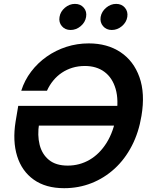

<svg xmlns="http://www.w3.org/2000/svg" viewBox="-20 -962 782 992"><path d="M311.5 10.3Q216.3 10.3 154.5 -33.7Q92.8 -77.6 68.6 -155.3Q44.4 -232.9 60.5 -333.5L74.2 -415H627.4L610.4 -313H150.4L182.1 -323.7Q172.4 -263.2 184.8 -213.9Q197.3 -164.6 233.2 -135.5Q269 -106.4 329.6 -106.4Q391.6 -106.4 443.4 -136.7Q495.1 -167 531 -224.6Q566.9 -282.2 580.6 -363.8Q594.2 -445.3 577.4 -502.9Q560.5 -560.5 519.5 -590.8Q478.5 -621.1 418.5 -621.1Q384.3 -621.1 354.5 -612.1Q324.7 -603 299.8 -586.4Q274.9 -569.8 255.4 -546.1Q235.8 -522.5 222.7 -493.2H89.8Q106.9 -547.4 140.9 -592Q174.8 -636.7 221.2 -669.4Q267.6 -702.1 323 -720Q378.4 -737.8 438.5 -737.8Q534.2 -737.8 602.3 -692.6Q670.4 -647.5 700.4 -563.5Q730.5 -479.5 710.9 -363.3Q696.8 -277.3 661.1 -208.5Q625.5 -139.6 572.3 -90.8Q519 -42 452.9 -15.9Q386.7 10.3 311.5 10.3ZM557.6 -807.1Q529.3 -807.1 512.5 -826.9Q495.6 -846.7 500 -874.5Q504.9 -902.3 528.3 -922.1Q551.8 -941.9 580.1 -941.9Q608.9 -941.9 625.5 -922.1Q642.1 -902.3 637.7 -874.5Q633.3 -846.7 609.9 -826.9Q586.4 -807.1 557.6 -807.1ZM344.7 -807.1Q316.4 -807.1 299.6 -826.9Q282.7 -846.7 287.6 -874.5Q292 -902.3 315.4 -922.1Q338.9 -941.9 367.2 -941.9Q396 -941.9 412.8 -922.1Q429.7 -902.3 424.8 -874.5Q420.4 -846.7 397 -826.9Q373.5 -807.1 344.7 -807.1Z"/></svg>

Font: Inter 18pt SemiBold
Style: Italic
Weight: 600
Italic angle: -9.3988°
Designer: Rasmus Andersson
Foundry: rsms
Version: Version 4.001;git-66647c0bb